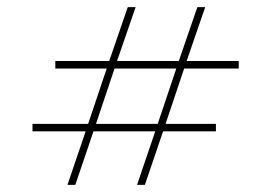

<svg xmlns="http://www.w3.org/2000/svg" viewBox="-20 -508 769 538"><path d="M71 -161H227L279 -316H135V-337H286L338 -488H360L308 -337H481L533 -488H555L503 -337H649V-316H496L444 -161H585V-140H437L386 10H364L415 -140H242L191 10H169L220 -140H71ZM249 -161H422L474 -316H301Z"/></svg>

Font: Elsie
Style: Regular
Weight: 400
Designer: Alejandro Inler
Foundry: Alejandro Inler
Version: 1.001